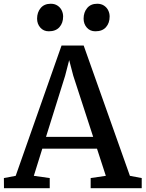

<svg xmlns="http://www.w3.org/2000/svg" viewBox="-37 -988 764 1008"><path d="M0 0ZM45.4 -64.9 286.1 -749H402.3L645 -64.9L707 -53.2V0H439V-53.2L518.6 -64.9L472.2 -207.5H185.1L140.6 -64.9L224.1 -53.2V0H-16.1L-16.6 -53.2ZM452.1 -269.5 347.7 -590.3 326.2 -672.4 304.7 -589.4 204.6 -269.5ZM229.5 -968.3H230Q250 -968.3 264.6 -958.7Q279.3 -949.2 286.9 -933.8Q294.4 -918.5 294.4 -901.4Q294.4 -867.2 275.1 -845.5Q255.9 -823.7 219.2 -823.7H218.8Q191.9 -823.7 174.8 -843Q157.7 -862.3 157.7 -890.1Q157.7 -923.3 176.5 -945.8Q195.3 -968.3 229.5 -968.3ZM473.1 -968.3H473.6Q494.1 -968.3 508.8 -958.7Q523.4 -949.2 531 -933.8Q538.6 -918.5 538.6 -901.4Q538.6 -867.2 519.5 -845.5Q500.5 -823.7 463.9 -823.7H463.4Q436 -823.7 418.9 -843Q401.9 -862.3 401.9 -890.1Q401.9 -923.3 420.7 -945.8Q439.5 -968.3 473.1 -968.3Z"/></svg>

Font: Merriweather
Style: Regular
Weight: 400
Designer: Eben Sorkin
Foundry: Eben Sorkin
Version: Version 1.584; ttfautohint (v1.6)